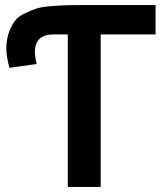

<svg xmlns="http://www.w3.org/2000/svg" viewBox="-20 -726 641 759"><path d="M248 -590H193Q118 -590 118 -521Q118 -501 125 -473L17 -458Q5 -506 5 -532Q5 -569 15 -597Q25 -625 38.5 -643Q52 -661 79.5 -674Q107 -687 126.5 -693Q146 -699 186 -702Q226 -705 246 -705.5Q266 -706 311 -706Q326 -706 334 -706H595V-590H378V13H248Z"/></svg>

Font: Repo
Style: DemiBold
Weight: 600
Designer: Stefan Peev
Foundry: Context Ltd
Version: Version 001.000